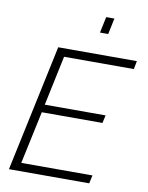

<svg xmlns="http://www.w3.org/2000/svg" viewBox="-98 -990 816 1060"><g transform="rotate(10 309.5 -460.0)"><path d="M178 -710H619L610 -664H219L160 -385H501L491 -341H151L88 -46H487L477 0H27ZM391 -830 410 -920H456L437 -830Z"/></g></svg>

Font: Raleway Thin Light
Style: Italic
Weight: 300
Italic angle: -12°
Version: Version 4.026